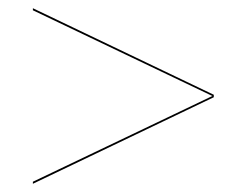

<svg xmlns="http://www.w3.org/2000/svg" viewBox="-20 -621 600 467"><path d="M500 -390.5V-384.5L60 -174V-179L496.5 -387.5L60 -596V-601Z"/></svg>

Font: Bodoni* 36pt
Style: Bold Italic
Weight: 700
Italic angle: -13°
Version: Version 2.3